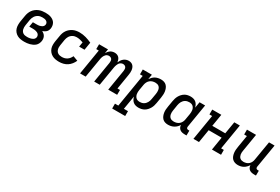

<svg xmlns="http://www.w3.org/2000/svg" viewBox="78 -1593 4193 2873"><g transform="rotate(30 2175.0 -156.5)"><path d="M265 8Q233 8 202 3Q171 -2 144.5 -16.5Q118 -31 98.5 -54Q79 -77 70 -106Q61 -135 61 -167Q61 -199 66 -231L83 -331Q87 -358 97 -385.5Q107 -413 124 -437Q141 -461 165 -479.5Q189 -498 216 -509Q243 -520 271 -524Q299 -528 326 -528Q351 -528 376 -525Q401 -522 423.5 -513.5Q446 -505 465.5 -490.5Q485 -476 496.5 -456Q508 -436 512 -411.5Q516 -387 512 -362Q509 -345 501.5 -328.5Q494 -312 481 -300Q468 -288 452 -279.5Q436 -271 420 -265Q438 -256 453.5 -243Q469 -230 478.5 -212Q488 -194 490.5 -172.5Q493 -151 489 -129Q485 -107 474 -84.5Q463 -62 444.5 -46Q426 -30 403 -19.5Q380 -9 357 -3Q334 3 311 5.5Q288 8 265 8ZM266 -76Q279 -76 292 -77Q305 -78 318 -81Q331 -84 343.5 -88.5Q356 -93 367.5 -100.5Q379 -108 386.5 -120Q394 -132 396 -144Q398 -159 394 -172Q390 -185 381.5 -194.5Q373 -204 361 -210Q349 -216 336 -219.5Q323 -223 309 -224.5Q295 -226 281 -226H219L233 -310H295Q307 -310 319 -310.5Q331 -311 343 -313.5Q355 -316 367.5 -320.5Q380 -325 390.5 -332Q401 -339 408 -350Q415 -361 417 -373Q420 -391 412.5 -406Q405 -421 391 -429.5Q377 -438 360.5 -441Q344 -444 326 -444Q309 -444 291.5 -441.5Q274 -439 257.5 -431.5Q241 -424 226.5 -411.5Q212 -399 202 -383.5Q192 -368 185.5 -351Q179 -334 176 -317L160 -217Q157 -199 157 -181Q157 -163 161 -146Q165 -129 174.5 -114.5Q184 -100 198.5 -91Q213 -82 230.5 -79Q248 -76 266 -76Z M867 8Q835 8 804 2.5Q773 -3 746.5 -17.5Q720 -32 700.5 -55Q681 -78 671 -106.5Q661 -135 661 -167Q661 -199 666 -231L683 -331Q687 -358 696 -384Q705 -410 721 -433.5Q737 -457 760 -476Q783 -495 808 -506.5Q833 -518 860.5 -523Q888 -528 915 -528Q973 -528 1027 -512.5Q1081 -497 1130 -474L1108 -340H1015L1028 -421Q1002 -430 974 -437Q946 -444 916 -444Q900 -444 883 -440.5Q866 -437 850.5 -429Q835 -421 821.5 -408.5Q808 -396 799 -381Q790 -366 784.5 -350Q779 -334 776 -317L760 -217Q757 -199 757 -181Q757 -163 761.5 -146Q766 -129 775.5 -115Q785 -101 799.5 -92Q814 -83 831.5 -79.5Q849 -76 867 -76Q889 -76 911.5 -81.5Q934 -87 954.5 -100.5Q975 -114 989.5 -133Q1004 -152 1014 -174L1097 -143Q1083 -110 1059.5 -80Q1036 -50 1004.5 -29.5Q973 -9 937 -0.5Q901 8 867 8Z M1227 0 1299 -436H1255L1256 -520H1410L1398 -449Q1408 -466 1421 -481Q1434 -496 1450 -507Q1466 -518 1485 -523Q1504 -528 1523 -528Q1545 -528 1565 -520.5Q1585 -513 1598.5 -498Q1612 -483 1619 -463Q1626 -443 1628 -422Q1637 -443 1650.5 -463Q1664 -483 1682 -498Q1700 -513 1722 -520.5Q1744 -528 1766 -528Q1788 -528 1807.5 -521Q1827 -514 1840.5 -499.5Q1854 -485 1861.5 -466Q1869 -447 1871.5 -426.5Q1874 -406 1872.5 -384.5Q1871 -363 1867 -341L1825 -84H1869L1868 0H1714L1773 -357Q1775 -373 1774.5 -389Q1774 -405 1766.5 -418Q1759 -431 1745 -437.5Q1731 -444 1715 -444Q1702 -444 1689 -439Q1676 -434 1665 -424.5Q1654 -415 1647 -402.5Q1640 -390 1635 -377.5Q1630 -365 1626.5 -352Q1623 -339 1621 -325L1567 0H1471L1530 -357Q1532 -373 1531.5 -389Q1531 -405 1523.5 -418Q1516 -431 1501.5 -437.5Q1487 -444 1472 -444Q1458 -444 1445 -439Q1432 -434 1421.5 -424.5Q1411 -415 1403.5 -402.5Q1396 -390 1391 -377.5Q1386 -365 1383 -352Q1380 -339 1378 -325L1324 0Z M1906 215V131H1964L2058 -436H2011V-520H2168L2154 -437Q2169 -458 2187 -476Q2205 -494 2227.5 -506Q2250 -518 2274.5 -523Q2299 -528 2323 -528Q2351 -528 2376.5 -520Q2402 -512 2420 -493.5Q2438 -475 2448 -450.5Q2458 -426 2462 -399.5Q2466 -373 2464 -345Q2462 -317 2458 -289L2441 -189Q2437 -164 2429.5 -139.5Q2422 -115 2409 -92.5Q2396 -70 2378 -50Q2360 -30 2337 -16.5Q2314 -3 2288.5 2.5Q2263 8 2238 8Q2213 8 2189 1.5Q2165 -5 2146.5 -20.5Q2128 -36 2116.5 -57.5Q2105 -79 2099 -103L2060 131H2131V215ZM2214 -76Q2230 -76 2246 -79.5Q2262 -83 2277.5 -91.5Q2293 -100 2305 -112.5Q2317 -125 2325.5 -140Q2334 -155 2339.5 -171Q2345 -187 2347 -203L2364 -303Q2367 -320 2367 -337Q2367 -354 2364.5 -370.5Q2362 -387 2354.5 -401.5Q2347 -416 2334.5 -426Q2322 -436 2305.5 -440Q2289 -444 2272 -444Q2249 -444 2225 -437Q2201 -430 2181.5 -413.5Q2162 -397 2151 -374Q2140 -351 2136 -328L2119 -228Q2116 -210 2115.5 -191.5Q2115 -173 2118 -156Q2121 -139 2129 -123.5Q2137 -108 2149.5 -96.5Q2162 -85 2178.5 -80.5Q2195 -76 2214 -76Z M2750 8Q2722 8 2696.5 0Q2671 -8 2653 -26.5Q2635 -45 2625 -69.5Q2615 -94 2611 -120.5Q2607 -147 2609 -175Q2611 -203 2616 -231L2633 -331Q2637 -356 2644.5 -380.5Q2652 -405 2664.5 -427.5Q2677 -450 2695.5 -470Q2714 -490 2736.5 -503.5Q2759 -517 2784.5 -522.5Q2810 -528 2835 -528Q2860 -528 2884.5 -521.5Q2909 -515 2927.5 -499.5Q2946 -484 2957.5 -462.5Q2969 -441 2975 -417L2992 -520H3088L3021 -116Q3020 -108 3021 -100Q3022 -92 3026.5 -86.5Q3031 -81 3038.5 -78.5Q3046 -76 3054 -76H3072L3071 8H3040Q3017 8 2995.5 3.5Q2974 -1 2957 -13.5Q2940 -26 2930.5 -45.5Q2921 -65 2921 -87Q2908 -65 2889 -46.5Q2870 -28 2847 -15.5Q2824 -3 2799 2.5Q2774 8 2750 8ZM2801 -76Q2824 -76 2848.5 -83Q2873 -90 2892 -106.5Q2911 -123 2922.5 -146Q2934 -169 2937 -192L2954 -292Q2957 -310 2957.5 -328.5Q2958 -347 2955.5 -364Q2953 -381 2945 -396.5Q2937 -412 2924.5 -423.5Q2912 -435 2895 -439.5Q2878 -444 2859 -444Q2843 -444 2827 -440.5Q2811 -437 2795.5 -428.5Q2780 -420 2768 -407.5Q2756 -395 2747.5 -380Q2739 -365 2734 -349Q2729 -333 2726 -317L2710 -217Q2707 -200 2706.5 -183Q2706 -166 2709 -149.5Q2712 -133 2719.5 -118.5Q2727 -104 2739.5 -94Q2752 -84 2768 -80Q2784 -76 2801 -76Z M3186 0 3258 -436H3211V-520H3368L3333 -310H3557L3592 -520H3688L3616 -84H3663V0H3506L3543 -226H3319L3282 0Z M3955 8Q3928 8 3902.5 -0.5Q3877 -9 3859 -27Q3841 -45 3831.5 -70Q3822 -95 3818.5 -121.5Q3815 -148 3817 -175.5Q3819 -203 3824 -231L3858 -436H3811V-520H3968L3918 -217Q3915 -200 3914 -183Q3913 -166 3916 -150Q3919 -134 3926 -119.5Q3933 -105 3945.5 -94.5Q3958 -84 3973.5 -80Q3989 -76 4006 -76Q4029 -76 4053 -83.5Q4077 -91 4095 -107.5Q4113 -124 4123.5 -146.5Q4134 -169 4137 -192L4192 -520H4288L4221 -116Q4220 -108 4221 -100Q4222 -92 4226.5 -86.5Q4231 -81 4238.5 -78.5Q4246 -76 4254 -76H4272L4271 8H4240Q4217 8 4196 3.5Q4175 -1 4158 -13Q4141 -25 4131.5 -44.5Q4122 -64 4122 -86Q4108 -65 4090 -46.5Q4072 -28 4050 -15.5Q4028 -3 4003.5 2.5Q3979 8 3955 8Z"/></g></svg>

Font: Iosevka Etoile Medium
Style: Italic
Weight: 500
Italic angle: -9°
Designer: Belleve Invis
Foundry: Belleve Invis
Version: Version 22.1.2; ttfautohint (v1.8.4)